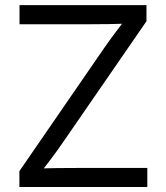

<svg xmlns="http://www.w3.org/2000/svg" viewBox="-20 -748 664 768"><path d="M57.6 0V-63.5L396.5 -555.7Q418.5 -587.4 442.6 -619.4Q466.8 -651.4 491.2 -683.1L501 -654.3Q457 -652.3 413.1 -651.6Q369.1 -650.9 325.2 -650.9H58.1V-727.5H565.9V-663.1L231.9 -178.7Q208.5 -144.5 183.1 -111.1Q157.7 -77.6 132.3 -44.4L122.1 -73.2Q165.5 -75.2 209 -75.7Q252.4 -76.2 295.9 -76.2H569.3V0Z"/></svg>

Font: V-Inter
Style: Regular-375
Weight: 375
Designer: Rasmus Andersson
Foundry: rsms
Version: Version 4.000;git-4146feb